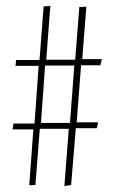

<svg xmlns="http://www.w3.org/2000/svg" viewBox="-20 -646 390 656"><path d="M200 -10 215 -206H116L101 -14L80 -13L94 -204H23L26 -224H98L112 -421H33L35 -441H115L129 -624L152 -626L138 -442H237L251 -622L275 -623L261 -444H328L323 -423H257L242 -228H315L311 -208H239L223 -14ZM120 -226H219L234 -422H134Z"/></svg>

Font: Inconsolata ExtraCondensed ExtraLight
Style: Regular
Weight: 200
Width: 2
Monospace: yes
Designer: Raph Levien, Cyreal, Brenton Simpson
Foundry: Raph Levien, Cyreal, Google
Version: Version 3.001; ttfautohint (v1.8.2.53-6de2)